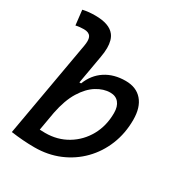

<svg xmlns="http://www.w3.org/2000/svg" viewBox="-176 -866 938 999"><g transform="rotate(30 293.0 -367.0)"><path d="M175.8 9.8Q140.1 9.8 105 7.1Q69.8 4.4 34.2 -0.5L136.2 -579.6Q138.7 -594.2 138.7 -606Q138.7 -624 132.3 -634.3Q121.6 -651.4 91.8 -651.4Q79.6 -651.4 67.6 -650.1Q55.7 -648.9 43.5 -646L33.2 -734.9Q51.8 -739.3 70.3 -741Q88.9 -742.7 107.4 -742.7Q192.4 -742.7 224.1 -701.7Q245.1 -674.8 245.1 -626.5Q245.1 -601.1 239.3 -569.8L209.5 -399.9H219.7Q243.2 -460.9 293.7 -494.1Q344.2 -527.3 415 -527.3Q479 -527.3 514.4 -486.6Q549.8 -445.8 549.8 -371.1Q549.8 -289.6 521.7 -220.2Q493.7 -150.9 442.9 -99.1Q392.1 -47.4 324 -18.8Q255.9 9.8 175.8 9.8ZM173.3 -195.8 153.8 -84Q169.9 -83 186.5 -83Q260.3 -83 318.8 -118.2Q377.4 -153.3 411.4 -214.1Q445.3 -274.9 445.3 -351.6Q445.3 -391.1 427.2 -412.8Q409.2 -434.6 376 -434.6Q335.9 -434.6 295.4 -409.7Q254.9 -384.8 222.4 -332.3Q189.9 -279.8 173.3 -195.8Z"/></g></svg>

Font: CaskaydiaCove NFP
Style: Italic
Weight: 400
Italic angle: -10°
Designer: Aaron Bell
Foundry: Saja Typeworks
Version: Version 2111.001; VTT 6.35;Nerd Fonts 3.1.1